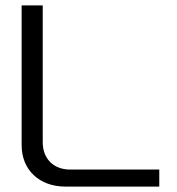

<svg xmlns="http://www.w3.org/2000/svg" viewBox="-20 -690 654 710"><path d="M60 -670V-153C60 -62 125 0 222 0H569V-63H239C178 -63 138 -103 138 -164V-670Z"/></svg>

Font: LT Wave Light
Style: Regular
Weight: 300
Designer: Daniel Lyons
Version: Version 2.5 (Glyphs App)